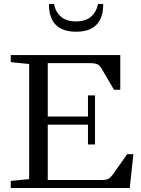

<svg xmlns="http://www.w3.org/2000/svg" viewBox="-20 -938 703 958"><path d="M359.9 -779.8Q224.1 -779.8 224.1 -918H249.5Q257.8 -876.5 285.4 -853.8Q313 -831.1 358.9 -831.1Q449.7 -831.1 469.2 -918H495.1Q495.1 -779.8 359.9 -779.8ZM33.7 0V-35.2L125.5 -44.4V-618.7L33.7 -627.9V-663.1H580.1V-490.2H548.8L486.3 -596.7Q478 -611.3 466.1 -617.2Q454.1 -623 427.7 -623H218.3V-356.4H418.9V-461.9H454.1V-217.3H418.9V-315.9H218.3V-40H488.8Q509.8 -40 520.8 -45.9Q531.7 -51.8 543 -67.4L614.7 -168.9H645.5L627.4 0Z"/></svg>

Font: Elstob 8pt
Style: Regular
Weight: 400
Designer: Peter S. Baker
Version: Version 1.015